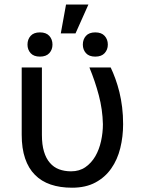

<svg xmlns="http://www.w3.org/2000/svg" viewBox="-20 -830 640 859"><path d="M167.5 -528.3H77.1V-227.1Q77.1 -166 92.3 -121.3Q107.4 -76.7 136.2 -47.9Q165 -18.6 206.8 -4.4Q248.5 9.8 302.2 9.8Q363.8 9.8 407.2 -13.7Q450.7 -37.1 478 -76.7Q505.4 -115.7 518.1 -167.2Q530.8 -218.8 530.8 -274.4Q530.8 -314.5 526.4 -350.3Q522 -386.2 514.2 -418Q506.3 -449.7 496.3 -477.3Q486.3 -504.9 475.1 -528.3H379.9Q405.3 -467.3 422.1 -403.6Q439 -339.8 440.4 -274.4Q440.4 -236.3 432.1 -198.7Q423.8 -161.1 406.7 -131.3Q389.2 -101.1 362.3 -82.3Q335.4 -63.5 297.9 -63.5Q268.6 -63.5 244.4 -72.5Q220.2 -81.5 203.1 -101.6Q186 -121.1 176.8 -151.9Q167.5 -182.6 167.5 -226.1ZM275.4 -809.6 252 -680.7H317.9L375.5 -809.6ZM103 -630.4Q103 -607.9 116.9 -592.3Q130.9 -576.7 158.7 -576.7Q186.5 -576.7 200.7 -592.3Q214.8 -607.9 214.8 -630.4Q214.8 -653.8 200.7 -669.4Q186.5 -685.1 158.7 -685.1Q130.9 -685.1 116.9 -669.4Q103 -653.8 103 -630.4ZM350.6 -630.4Q350.6 -607.9 364.5 -592.3Q378.4 -576.7 406.2 -576.7Q434.1 -576.7 448.2 -592.3Q462.4 -607.9 462.4 -630.4Q462.4 -653.8 448.2 -669.4Q434.1 -685.1 406.2 -685.1Q378.4 -685.1 364.5 -669.4Q350.6 -653.8 350.6 -630.4Z"/></svg>

Font: RobotoMono Nerd Font
Style: Regular
Weight: 400
Monospace: yes
Designer: Google
Version: Version 3.000;Nerd Fonts 3.2.1